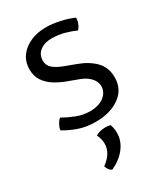

<svg xmlns="http://www.w3.org/2000/svg" viewBox="-186 -587 807 924"><g transform="rotate(-30 217.0 -125.5)"><path d="M37 -38Q38 -51 46.5 -67Q55 -83 66 -92Q96.5 -74.5 133 -60.2Q169.5 -46 207.5 -46Q255.5 -46 284.2 -67.8Q313 -89.5 314 -123.5Q314 -148.5 295 -170Q276 -191.5 241.5 -204.5L182 -226.5Q148 -239 119 -257.2Q90 -275.5 72.2 -302Q54.5 -328.5 54.5 -365Q54.5 -408 77.2 -438.8Q100 -469.5 138 -486Q176 -502.5 222 -502.5Q259 -502.5 301.2 -493.2Q343.5 -484 373.5 -470Q373.5 -460 370.8 -449.5Q368 -439 363 -429.2Q358 -419.5 350.5 -412Q327 -423 292.5 -432.8Q258 -442.5 220 -442.5Q180.5 -442.5 155.8 -423Q131 -403.5 131 -370Q131 -344.5 149.8 -327.8Q168.5 -311 205.5 -297L267 -274Q323 -253.5 357 -218.5Q391 -183.5 391 -129Q391 -62.5 338.8 -25.2Q286.5 12 206 12Q153.5 12 110.8 -3.2Q68 -18.5 37 -38ZM258.5 61Q262 68 264.5 81.2Q267 94.5 267 107Q267 152.5 237.8 190.2Q208.5 228 159.5 250.5Q150 247.5 142.8 237.8Q135.5 228 133 217Q189.5 177 189.5 123.5Q189.5 110 185.8 96Q182 82 176.5 71.5Q199 57.5 231 57.5Q247 57.5 258.5 61Z"/></g></svg>

Font: Signika Light
Style: Regular
Weight: 300
Designer: Anna Giedry
Foundry: Anna Giedry
Version: Version 2.000